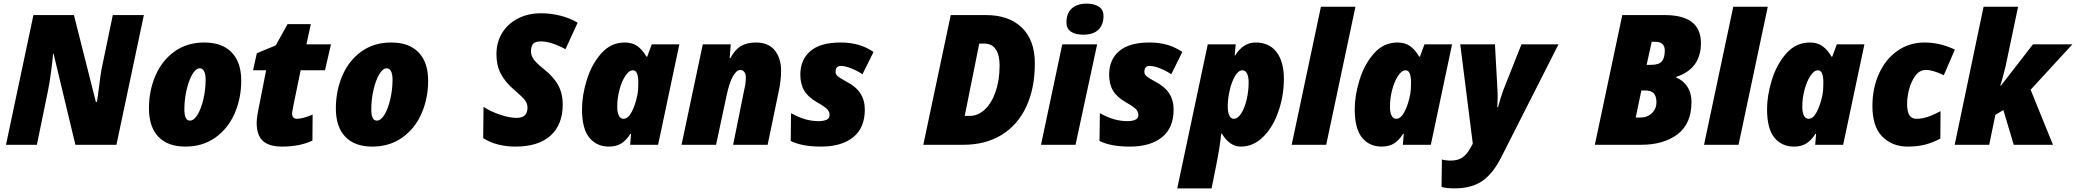

<svg xmlns="http://www.w3.org/2000/svg" viewBox="-20 -797 11429 1057"><path d="M164 -714H387L508 -235H512Q515 -234 524 -310Q535 -398 539 -416L601 -714H772L621 0H395L275 -501H272Q270 -470 261.5 -404.5Q253 -339 244 -297L183 0H13Z M800 -200Q800 -297 835.5 -380Q871 -463 940 -513Q1009 -563 1105 -563Q1203 -563 1255.5 -508.5Q1308 -454 1308 -353Q1308 -256 1272 -173Q1236 -90 1166 -40Q1096 10 1001 10Q903 10 851.5 -44.5Q800 -99 800 -200ZM1112 -358Q1112 -389 1103.5 -405Q1095 -421 1080 -421Q1058 -421 1038.5 -387.5Q1019 -354 1007 -301.5Q995 -249 995 -195Q995 -133 1025 -133Q1048 -133 1068 -166.5Q1088 -200 1100 -252.5Q1112 -305 1112 -358Z M1393 -121Q1393 -151 1407 -216L1445 -410H1373L1394 -504L1498 -547L1563 -664H1691L1667 -553H1802L1769 -410H1635L1597 -225Q1588 -182 1588 -173Q1588 -158 1595 -150.5Q1602 -143 1614 -143Q1646 -143 1701 -166L1700 -23Q1631 10 1532 10Q1462 10 1427.5 -21Q1393 -52 1393 -121Z M1829 -200Q1829 -297 1864.5 -380Q1900 -463 1969 -513Q2038 -563 2134 -563Q2232 -563 2284.5 -508.5Q2337 -454 2337 -353Q2337 -256 2301 -173Q2265 -90 2195 -40Q2125 10 2030 10Q1932 10 1880.5 -44.5Q1829 -99 1829 -200ZM2141 -358Q2141 -389 2132.5 -405Q2124 -421 2109 -421Q2087 -421 2067.5 -387.5Q2048 -354 2036 -301.5Q2024 -249 2024 -195Q2024 -133 2054 -133Q2077 -133 2097 -166.5Q2117 -200 2129 -252.5Q2141 -305 2141 -358Z M2640 -37 2642 -209Q2679 -184 2731.5 -166Q2784 -148 2825 -148Q2884 -148 2884 -205Q2884 -229 2867 -249Q2850 -269 2810 -303Q2761 -345 2737 -391Q2713 -437 2713 -499Q2713 -564 2744 -615Q2775 -666 2831 -695Q2887 -724 2958 -724Q3013 -724 3066 -710.5Q3119 -697 3160 -672L3093 -526Q3059 -545 3023.5 -557Q2988 -569 2958 -569Q2923 -569 2913 -553.5Q2903 -538 2903 -515Q2903 -492 2917.5 -471Q2932 -450 2975 -416Q3029 -373 3053.5 -327Q3078 -281 3078 -222Q3078 -112 3011.5 -51Q2945 10 2817 10Q2766 10 2720 -2Q2674 -14 2640 -37Z M3184 -196Q3184 -271 3210.5 -357Q3237 -443 3290 -503Q3343 -563 3420 -563Q3461 -563 3489 -543Q3517 -523 3539 -485H3543L3568 -553H3720L3603 0H3449L3454 -60H3450Q3429 -26 3401.5 -8Q3374 10 3332 10Q3265 10 3224.5 -39Q3184 -88 3184 -196ZM3490 -280Q3494 -302 3494 -343Q3494 -410 3464 -410Q3443 -410 3423 -380Q3403 -350 3390.5 -303.5Q3378 -257 3378 -210Q3378 -178 3387 -160.5Q3396 -143 3413 -143Q3438 -143 3458.5 -182.5Q3479 -222 3490 -280Z M3849 -553H4003L3997 -477H4001Q4025 -523 4058.5 -543Q4092 -563 4141 -563Q4211 -563 4245.5 -519.5Q4280 -476 4280 -408Q4280 -353 4267 -294L4206 0H4016L4077 -302Q4086 -338 4086 -372Q4086 -391 4077 -401.5Q4068 -412 4056 -412Q4035 -412 4015 -377Q3995 -342 3980 -271L3922 0H3732Z M4333 -21 4335 -174Q4378 -150 4414.5 -140Q4451 -130 4489 -130Q4510 -130 4528.5 -137Q4547 -144 4547 -164Q4547 -181 4534.5 -195Q4522 -209 4478 -234Q4429 -262 4407.5 -298Q4386 -334 4386 -386Q4386 -468 4441 -515.5Q4496 -563 4608 -563Q4661 -563 4705 -550.5Q4749 -538 4789 -511L4728 -388Q4701 -407 4667 -420.5Q4633 -434 4608 -434Q4580 -434 4580 -401Q4580 -387 4593 -376.5Q4606 -366 4639 -348Q4692 -321 4716.5 -283Q4741 -245 4741 -194Q4741 -93 4677 -41.5Q4613 10 4500 10Q4395 10 4333 -21Z M5214 -714H5409Q5534 -714 5605.5 -645Q5677 -576 5677 -448Q5677 -310 5629.5 -209Q5582 -108 5493.5 -54Q5405 0 5284 0H5063ZM5319 -159Q5364 -159 5401.5 -194Q5439 -229 5461 -292.5Q5483 -356 5483 -437Q5483 -495 5461.5 -526Q5440 -557 5399 -557H5371L5291 -159Z M5851 -674Q5851 -724 5880.5 -750.5Q5910 -777 5962 -777Q6003 -777 6029 -760.5Q6055 -744 6055 -709Q6055 -661 6027 -633.5Q5999 -606 5943 -606Q5901 -606 5876 -622.5Q5851 -639 5851 -674ZM5828 -553H6020L5901 0H5711Z M6033 -21 6035 -174Q6078 -150 6114.5 -140Q6151 -130 6189 -130Q6210 -130 6228.5 -137Q6247 -144 6247 -164Q6247 -181 6234.5 -195Q6222 -209 6178 -234Q6129 -262 6107.5 -298Q6086 -334 6086 -386Q6086 -468 6141 -515.5Q6196 -563 6308 -563Q6361 -563 6405 -550.5Q6449 -538 6489 -511L6428 -388Q6401 -407 6367 -420.5Q6333 -434 6308 -434Q6280 -434 6280 -401Q6280 -387 6293 -376.5Q6306 -366 6339 -348Q6392 -321 6416.5 -283Q6441 -245 6441 -194Q6441 -93 6377 -41.5Q6313 10 6200 10Q6095 10 6033 -21Z M6629 -553H6783L6777 -492H6780Q6824 -563 6893 -563Q6967 -563 7007.5 -510.5Q7048 -458 7048 -363Q7048 -270 7018 -183.5Q6988 -97 6934 -43.5Q6880 10 6811 10Q6779 10 6752.5 -9Q6726 -28 6707 -61H6703Q6695 17 6674 121L6650 240H6461ZM6854 -343Q6854 -375 6845 -392.5Q6836 -410 6820 -410Q6798 -410 6779.5 -379Q6761 -348 6750 -301Q6739 -254 6739 -210Q6739 -180 6747.5 -161.5Q6756 -143 6772 -143Q6794 -143 6813 -172.5Q6832 -202 6843 -248.5Q6854 -295 6854 -343Z M7252 -760H7442L7281 0H7091Z M7438 -196Q7438 -271 7464.5 -357Q7491 -443 7544 -503Q7597 -563 7674 -563Q7715 -563 7743 -543Q7771 -523 7793 -485H7797L7822 -553H7974L7857 0H7703L7708 -60H7704Q7683 -26 7655.5 -8Q7628 10 7586 10Q7519 10 7478.5 -39Q7438 -88 7438 -196ZM7744 -280Q7748 -302 7748 -343Q7748 -410 7718 -410Q7697 -410 7677 -380Q7657 -350 7644.5 -303.5Q7632 -257 7632 -210Q7632 -178 7641 -160.5Q7650 -143 7667 -143Q7692 -143 7712.5 -182.5Q7733 -222 7744 -280Z M7916 232 7918 81Q7938 87 7967 87Q8006 87 8031 70Q8056 53 8077 14L8088 -6L8019 -553H8210L8224 -299Q8225 -288 8225 -269Q8225 -247 8223 -207H8227Q8241 -260 8256 -301L8356 -553H8560L8244 70Q8199 159 8140 199.5Q8081 240 7988 240Q7942 240 7916 232Z M8911 -714H9145Q9344 -714 9344 -560Q9344 -418 9208 -374V-370Q9246 -355 9269 -320Q9292 -285 9292 -236Q9292 -116 9215.5 -58Q9139 0 9016 0H8760ZM9069 -440Q9114 -440 9129.5 -460Q9145 -480 9145 -519Q9145 -567 9092 -567H9073L9045 -440ZM9011 -150Q9049 -150 9074 -174Q9099 -198 9099 -234Q9099 -267 9084.5 -283Q9070 -299 9035 -299H9016L8985 -150Z M9522 -760H9712L9551 0H9361Z M9708 -196Q9708 -271 9734.5 -357Q9761 -443 9814 -503Q9867 -563 9944 -563Q9985 -563 10013 -543Q10041 -523 10063 -485H10067L10092 -553H10244L10127 0H9973L9978 -60H9974Q9953 -26 9925.5 -8Q9898 10 9856 10Q9789 10 9748.5 -39Q9708 -88 9708 -196ZM10014 -280Q10018 -302 10018 -343Q10018 -410 9988 -410Q9967 -410 9947 -380Q9927 -350 9914.5 -303.5Q9902 -257 9902 -210Q9902 -178 9911 -160.5Q9920 -143 9937 -143Q9962 -143 9982.5 -182.5Q10003 -222 10014 -280Z M10288 -213Q10288 -311 10324 -391Q10360 -471 10425.5 -517Q10491 -563 10575 -563Q10660 -563 10742 -524L10681 -383Q10621 -412 10582 -412Q10549 -412 10526 -382Q10503 -352 10491 -308.5Q10479 -265 10479 -226Q10479 -181 10492 -162Q10505 -143 10530 -143Q10561 -143 10592.5 -153.5Q10624 -164 10663 -185L10662 -34Q10621 -12 10578.5 -1Q10536 10 10482 10Q10397 10 10342.5 -45Q10288 -100 10288 -213Z M10900 -760H11090L11022 -436Q11015 -406 11006.5 -374.5Q10998 -343 10992 -326H10996L11172 -553H11389L11159 -303L11282 0H11066L11009 -191L10965 -165L10931 0H10741Z"/></svg>

Font: Noto Sans Display Black
Style: Italic
Weight: 900
Italic angle: -12°
Designer: Monotype Design team
Foundry: Monotype Imaging Inc.
Version: Version 1.000